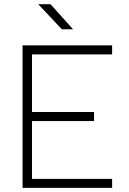

<svg xmlns="http://www.w3.org/2000/svg" viewBox="-20 -914 626 934"><path d="M89.8 0V-693.4H525.4V-649.4H135.7V-369.1H437.5V-325.2H135.7V-43.9H525.4V0ZM280.8 -771.5 166 -893.6H225.6L335.4 -771.5Z"/></svg>

Font: Cascadia Mono NF ExtraLight
Style: Regular
Weight: 200
Monospace: yes
Designer: Aaron Bell
Foundry: Saja Typeworks
Version: Version 2404.023; ttfautohint (v1.8.4)